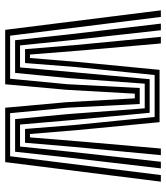

<svg xmlns="http://www.w3.org/2000/svg" viewBox="30 -670 640 740"><g transform="rotate(90 350.0 -300.0)"><path d="M95 0 19.8 -600H45.2L117.5 -19H283.5L304.5 -239L319.2 -518.5H380.8L395.2 -239L416.2 -19H582.2L654.8 -600H680.2L604.8 0H395.2L373.8 -237.2L359 -499.5H341L326.2 -237.2L304.8 0ZM135 -38.2 113.2 -239.8 71 -600H96.5L135 -253L155 -57.2H239.8L257.5 -254.5L285.2 -556.8H414.8L443 -254.5L460 -57.2H544.8L565 -252.5L603.5 -600H629L586.8 -239.2L564.8 -38.2H439L419.8 -240.8L397.5 -537.8H302.5L280.8 -241L261 -38.2ZM169.5 -76.5 153.8 -268.5 122 -600H147.5L174.5 -293.2L190.2 -95.5H203.5L220 -293.5L249.2 -595H450.8L480 -293.5L496.5 -95.5H509.5L525.5 -293L552.5 -600H578L546.5 -268L530.2 -76.5H477L461.5 -269.8L430.8 -576H269.2L238.2 -269.8L223 -76.5Z"/></g></svg>

Font: Big Shoulders Inline Display Thin ExtraBold
Style: Regular
Weight: 800
Version: Version 2.002